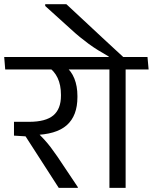

<svg xmlns="http://www.w3.org/2000/svg" viewBox="-40 -908 738 928"><path d="M423 -572.4 417.6 -632.6H-19.7L-14.8 -572.4ZM336.2 0V-3.5L237.4 -151.2Q219.7 -177 205.1 -196.1Q190.6 -215.1 174.8 -232.5Q159 -249.9 138 -271.1V-293.9L27.6 -319.2V-252.5L83.5 -249L243.9 0ZM275.7 -587.4H190.1Q222.4 -565.4 238.5 -531.3Q254.6 -497.2 254.6 -450.1V-445.1Q254.6 -381.5 217.8 -350.3Q180.9 -319.2 100.3 -319.2H27.6L79.3 -254.9L121.1 -255.3Q230.9 -257.2 282.6 -302.8Q334.2 -348.3 334.2 -438.6V-444.2Q334.2 -491.7 319.3 -528.6Q304.5 -565.5 275.7 -587.4Z M567.2 0V-593.4H488.9V0ZM678.3 -572.4 672.9 -632.6H377.2L383.7 -572.4ZM178.5 -887.6V-879.1L300.4 -768.9Q324.1 -746.9 345.8 -729.2Q367.5 -711.5 389 -695.7Q410.5 -680 434.2 -665.3Q457.9 -650.6 485.5 -635V-619.4H559.3V-629.2Q543.1 -644.2 515.2 -669.8Q487.4 -695.4 454.1 -726.3Q420.9 -757.1 387.6 -788.3Q354.3 -819.5 326.1 -845.6Q298 -871.7 280.8 -887.6Z"/></svg>

Font: Anek Devanagari Medium
Style: Regular
Weight: 500
Designer: Kailash Malviya (Devanagari) & Yesha Goshar (Latin)
Foundry: Ek Type
Version: Version 1.003